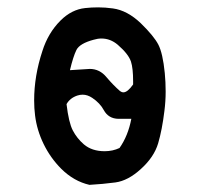

<svg xmlns="http://www.w3.org/2000/svg" viewBox="-20 -503 540 524"><path d="M73.2 -229Q73.2 -295.9 95.7 -363.8Q111.3 -413.1 145 -446.8Q175.3 -477.1 212.4 -481Q229 -482.9 248 -482.9Q267.1 -482.9 288.1 -480Q327.6 -474.6 364.3 -439.5Q399.9 -404.8 412.1 -381.3Q424.3 -357.9 429.7 -303.7Q432.1 -279.3 432.1 -252.9Q432.1 -226.6 428.7 -200.2Q422.4 -148.4 411.6 -111.8Q400.4 -74.2 364.7 -42Q329.6 -9.8 294.9 -5.1Q260.3 -0.5 224.1 1.5Q181.6 -8.3 147.5 -42Q117.7 -71.8 99.1 -109.9Q80.6 -147.9 75.7 -188Q73.2 -207.5 73.2 -229ZM265.6 -90.3Q287.6 -90.3 306.2 -99.1Q329.6 -132.3 338.4 -178.7Q329.1 -178.7 320.1 -178.7Q311 -178.7 303.2 -178.7Q275.9 -179.2 263.2 -202.6Q252.9 -221.7 231.9 -235.8Q218.8 -244.6 205.6 -244.6Q198.2 -244.6 190.9 -242.2Q170.9 -235.4 161.6 -218.8Q167.5 -168.5 178.7 -147Q189.9 -125.5 209 -108.9Q231 -90.3 265.6 -90.3ZM225.1 -314.9Q252 -314.9 270.5 -292.5Q289.1 -270.5 307.6 -254.4Q312 -251 316.9 -251Q328.1 -251 343.3 -272.5Q343.3 -276.9 343.3 -280.8Q343.3 -316.9 337.4 -335Q330.6 -355.5 301.3 -380.9Q281.2 -397.9 256.8 -397.9Q246.6 -397.9 235.4 -394.5Q197.3 -384.3 188.5 -366.5Q179.7 -348.6 170.9 -311.5Q222.7 -314.9 225.1 -314.9Z"/></svg>

Font: Bakudai
Style: Medium
Weight: 500
Version: Version 1.48